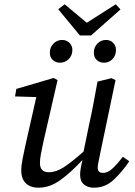

<svg xmlns="http://www.w3.org/2000/svg" viewBox="-20 -861 629 894"><path d="M159 13Q122 13 100.5 -7.5Q79 -28 79 -67Q79 -91 85.5 -123Q92 -155 98 -183L149 -409L50 -412L56 -447L230 -498L248 -488L181 -196Q175 -168 170.5 -144Q166 -120 166 -102Q166 -59 207 -59Q241 -59 276.5 -82Q312 -105 369 -155L396 -286Q407 -335 416 -383.5Q425 -432 434 -481L499 -497L518 -488L447 -149Q443 -127 439 -109Q435 -91 435 -80Q435 -56 460 -56Q480 -56 500.5 -73.5Q521 -91 552 -131L582 -110Q549 -61 509.5 -24Q470 13 417 13Q389 13 371 -2Q353 -17 353 -47Q353 -72 364 -116Q308 -56 259.5 -21.5Q211 13 159 13ZM259 -569Q240 -569 226 -581.5Q212 -594 212 -615Q212 -641 229 -658Q246 -675 269 -675Q290 -675 303.5 -661.5Q317 -648 317 -628Q317 -603 300 -586Q283 -569 259 -569ZM464 -569Q444 -569 430.5 -581.5Q417 -594 417 -615Q417 -641 433.5 -658Q450 -675 474 -675Q494 -675 507 -661.5Q520 -648 520 -628Q520 -603 504 -586Q488 -569 464 -569ZM352 -696 251 -818 281 -841 384 -755 519 -841 541 -817 404 -696Z"/></svg>

Font: Source Serif 4 SmText
Style: Italic
Weight: 400
Italic angle: -12°
Designer: Frank Grießhammer
Foundry: Adobe
Version: Version 4.005;hotconv 1.1.0;makeotfexe 2.6.0